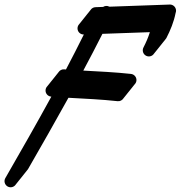

<svg xmlns="http://www.w3.org/2000/svg" viewBox="-73 -816 785 834"><path d="M466.2 -392.6C467.5 -393.9 468.6 -395.2 469.5 -396.7C470.7 -398 471.8 -399.3 472.8 -400.8C474 -402 475.1 -403.4 476.1 -404.9C477.3 -406.1 478.4 -407.5 479.3 -409C480.6 -410.2 481.7 -411.6 482.6 -413.1C483.8 -414.3 484.9 -415.7 485.9 -417.2C487.1 -418.4 488.2 -419.8 489.2 -421.2C490.4 -422.5 491.5 -423.9 492.4 -425.3C493.7 -426.6 494.8 -427.9 495.7 -429.4C496.9 -430.7 498 -432 499 -433.5C500.2 -434.8 501.3 -436.1 502.3 -437.6C503.5 -438.9 504.6 -440.2 505.5 -441.7C506.8 -442.9 507.8 -444.3 508.8 -445.8C510 -447 511.1 -448.4 512.1 -449.9C516.1 -454 518.9 -459.3 519.6 -465.5C521.2 -480.1 510.6 -493.2 496 -494.9C426.4 -502.5 357.3 -505.5 288.8 -509.4C317.1 -562.2 344.8 -615.4 371.9 -669L578 -676.3C571.1 -653.8 561.4 -631.6 550.1 -609.6L550.1 -609.6C543.4 -596.6 548.5 -580.5 561.6 -573.8C573.8 -567.5 588.6 -571.7 595.9 -583C597.2 -584.2 598.2 -585.6 599.2 -587.1C600.4 -588.3 601.5 -589.7 602.5 -591.2C603.7 -592.4 604.8 -593.8 605.8 -595.3C607 -596.5 608.1 -597.9 609 -599.3C610.2 -600.6 611.3 -601.9 612.3 -603.4C613.5 -604.7 614.6 -606 615.6 -607.5C616.8 -608.8 617.9 -610.1 618.9 -611.6C620.1 -612.9 621.1 -614.2 622.1 -615.7C623.3 -616.9 624.4 -618.3 625.4 -619.8C626.6 -621 627.7 -622.4 628.7 -623.9C629.9 -625.1 631 -626.5 631.9 -628C633.2 -629.2 634.2 -630.6 635.2 -632.1C636.4 -633.3 637.5 -634.7 638.5 -636.2C639.7 -637.4 640.8 -638.8 641.8 -640.2C643 -641.5 644.1 -642.8 645 -644.3C646.9 -646.2 648.5 -648.3 649.8 -650.7L649.8 -650.8C667 -684.2 682.2 -720.7 689.8 -759.8C691.2 -763.2 691.9 -767 691.7 -770.9C691 -785.6 678.5 -796.9 663.9 -796.3L663.5 -796.2L663.5 -796.2V-796.2L663.3 -796.2L663.3 -796.2C663.3 -796.2 663.3 -796.2 663.3 -796.2L401.9 -786.9C401.6 -787.1 401.2 -787.4 400.8 -787.6C392.2 -791.8 382.4 -790.8 374.9 -786L342.2 -784.8L341.7 -784.8H341.7C332.7 -784.5 324.9 -779.7 320.3 -772.6C319.1 -771.4 318 -770 317 -768.5C315.8 -767.3 314.7 -765.9 313.8 -764.4C312.5 -763.2 311.4 -761.8 310.5 -760.3C309.3 -759.1 308.2 -757.7 307.2 -756.3C306 -755 304.9 -753.6 303.9 -752.2C302.7 -750.9 301.6 -749.5 300.7 -748.1C299.4 -746.8 298.3 -745.5 297.4 -744C296.2 -742.7 295.1 -741.4 294.1 -739.9C292.9 -738.6 291.8 -737.3 290.8 -735.8C289.6 -734.6 288.5 -733.2 287.6 -731.7C286.4 -730.5 285.3 -729.1 284.3 -727.6C283.1 -726.4 282 -725 281 -723.5C279.8 -722.3 278.7 -720.9 277.8 -719.4C276.5 -718.2 275.4 -716.8 274.5 -715.4C273.3 -714.1 272.2 -712.7 271.2 -711.3C266.3 -706.2 263.4 -699.3 263.7 -691.8C264.2 -677.1 276.5 -665.6 291.2 -666.1L291.2 -666.1C266 -615.2 240 -564.6 213.5 -514.2C210.9 -514.4 208.4 -514.6 205.9 -514.8L205.9 -514.8C195.8 -515.6 186.7 -510.6 181.5 -502.7C180.3 -501.4 179.2 -500.1 178.3 -498.6C177 -497.3 176 -496 175 -494.5C173.8 -493.2 172.7 -491.9 171.7 -490.4C170.5 -489.1 169.4 -487.8 168.5 -486.3C167.2 -485.1 166.1 -483.7 165.2 -482.2C164 -481 162.9 -479.6 161.9 -478.1C160.7 -476.9 159.6 -475.5 158.6 -474C157.4 -472.8 156.3 -471.4 155.4 -469.9C154.1 -468.7 153 -467.3 152.1 -465.9C150.9 -464.6 149.8 -463.2 148.8 -461.8C147.6 -460.5 146.5 -459.2 145.5 -457.7C144.3 -456.4 143.2 -455.1 142.3 -453.6C141 -452.3 140 -451 139 -449.5C137.8 -448.2 136.7 -446.9 135.7 -445.4C134.5 -444.2 133.4 -442.8 132.4 -441.3C128.2 -437 125.4 -431.4 124.9 -424.9C123.7 -410.2 134.7 -397.4 149.3 -396.3C149.5 -396.2 149.8 -396.2 150 -396.2C85.1 -277.5 17.8 -159.9 -49.8 -42.4L-49.8 -42.4C-57.2 -29.7 -52.8 -13.4 -40 -6C-27.7 1 -12.2 -2.9 -4.5 -14.6C-3.3 -15.8 -2.3 -17.2 -1.3 -18.7C-0.1 -19.9 1 -21.3 2 -22.8C3.2 -24 4.3 -25.4 5.3 -26.9C6.5 -28.1 7.6 -29.5 8.5 -31C9.7 -32.2 10.8 -33.6 11.8 -35.1C13 -36.3 14.1 -37.7 15.1 -39.2C16.3 -40.4 17.4 -41.8 18.4 -43.2C19.6 -44.5 20.7 -45.8 21.6 -47.3C22.8 -48.6 23.9 -49.9 24.9 -51.4C26.1 -52.7 27.2 -54 28.2 -55.5C29.4 -56.8 30.5 -58.1 31.4 -59.6C32.7 -60.8 33.7 -62.2 34.7 -63.7C35.9 -64.9 37 -66.3 38 -67.8C39.2 -69 40.3 -70.4 41.3 -71.9C42.5 -73.1 43.6 -74.5 44.5 -76C46.1 -77.6 47.5 -79.3 48.7 -81.3C107.8 -184.1 166.8 -287.3 224.3 -391.3C296.3 -387.2 367.6 -384.2 437.8 -376.5L437.8 -376.5C448.1 -375.3 457.7 -380.4 463 -388.5C464.2 -389.8 465.3 -391.1 466.2 -392.6Z"/></svg>

Font: Ambarawa
Style: Script
Weight: 500
Foundry: Ekosamp
Version: Version 1.001;